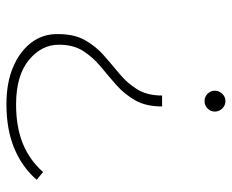

<svg xmlns="http://www.w3.org/2000/svg" viewBox="-82 -481 721 597"><g transform="rotate(90 278.5 -182.5)"><path d="M304 158Q237 158 188 137Q139 116 112 80Q85 44 86 -3Q86 -53 105 -86.5Q124 -120 152.5 -145Q181 -170 210 -194Q239 -218 258 -249Q277 -280 277 -326H311Q311 -275 291.5 -241.5Q272 -208 243.5 -183Q215 -158 186.5 -134.5Q158 -111 138.5 -80.5Q119 -50 119 -5Q119 49 167 88.5Q215 128 305 128Q375 128 426.5 107Q478 86 515 44L539 64Q500 109 441.5 133.5Q383 158 304 158ZM294 -458Q281 -458 271.5 -467.5Q262 -477 262 -490Q262 -503 271.5 -513Q281 -523 294 -523Q308 -523 317.5 -513Q327 -503 327 -490Q327 -477 317.5 -467.5Q308 -458 294 -458Z"/></g></svg>

Font: Montserrat ExtraLight
Style: Regular
Weight: 200
Designer: Julieta Ulanovsky
Foundry: Julieta Ulanovsky
Version: Version 9.000; ttfautohint (v1.8.4.7-5d5b)